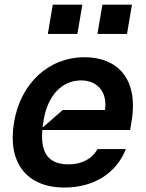

<svg xmlns="http://www.w3.org/2000/svg" viewBox="-20 -800 630 830"><path d="M208.1 -779.8 186.8 -653.4H314.6L335.9 -779.8ZM422.6 -779.8 401.3 -653.4H529.1L550.4 -779.8ZM345.9 -552.6C188.6 -552.6 67.8 -437.9 40.5 -269.9C11.7 -98.4 94.1 10.7 258.5 10.7C385.7 10.7 483 -51.1 524.1 -155.5H401.3C378.6 -113.3 332.4 -89.5 277.7 -89.5C193.5 -89.5 154.5 -133.2 163 -237.9H542.6L549 -277C580.3 -468.4 479 -552.6 345.9 -552.6ZM251.4 -324.6 164.1 -248.6C165.1 -258.2 166.5 -268.5 168.3 -279.1C186.8 -390.3 249.6 -452.4 330.3 -452.4C404.1 -452.4 445 -398.4 433.9 -324.6Z"/></svg>

Font: Riot Sans 2.0
Style: Bold Italic
Weight: 600
Italic angle: -9.39999°
Designer: Rasmus Andersson
Foundry: rsms
Version: Version 3.006;hotconv 1.0.109;makeotfexe 2.5.65596